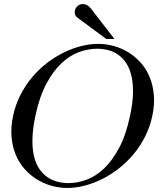

<svg xmlns="http://www.w3.org/2000/svg" viewBox="-20 -910 818 946"><path d="M154.3 -338.9Q141.1 -275.9 139.9 -226.6Q138.7 -177.2 147.5 -140.6Q156.2 -104 173.3 -78.6Q190.4 -53.2 212.9 -37.6Q235.4 -22 262.2 -14.9Q289.1 -7.8 317.4 -7.8Q359.9 -7.8 404.8 -23.9Q449.7 -40 491 -78.4Q532.2 -116.7 566.4 -180.4Q600.6 -244.1 620.6 -338.9Q634.3 -402.3 635.3 -451.4Q636.2 -500.5 627.4 -537.1Q618.7 -573.7 601.8 -599.1Q585 -624.5 562.3 -640.4Q539.6 -656.2 512.9 -663.1Q486.3 -669.9 458 -669.9Q415.5 -669.9 370.4 -653.8Q325.2 -637.7 283.9 -599.4Q242.7 -561 208.5 -497.3Q174.3 -433.6 154.3 -338.9ZM312 16.1Q272 16.1 233.2 5.1Q194.3 -5.9 160.6 -26.9Q127 -47.9 100.1 -78.6Q73.2 -109.4 57.1 -148.7Q41 -188 36.9 -235.8Q32.7 -283.7 44.4 -338.9Q56.2 -394 80.6 -441.9Q105 -489.7 138.2 -529.3Q171.4 -568.8 211.2 -599.4Q251 -629.9 293.7 -650.9Q336.4 -671.9 379.9 -682.9Q423.3 -693.8 463.4 -693.8Q503.4 -693.8 542.2 -682.9Q581.1 -671.9 614.5 -650.9Q647.9 -629.9 674.8 -599.4Q701.7 -568.8 717.8 -529.3Q733.9 -489.7 738 -441.9Q742.2 -394 730.5 -338.9Q718.8 -283.7 694.3 -235.8Q669.9 -188 636.7 -148.7Q603.5 -109.4 563.7 -78.6Q523.9 -47.9 481.4 -26.9Q439 -5.9 395.5 5.1Q352.1 16.1 312 16.1ZM503.9 -717.8 361.3 -823.2Q353.5 -828.6 350.1 -837.6Q346.7 -846.7 349.1 -858.9Q352.1 -871.6 363 -880.9Q374 -890.1 387.7 -890.1Q397.5 -890.1 407.7 -885.3Q418 -880.4 426.3 -870.1L543.9 -717.8Z"/></svg>

Font: XB Zar
Style: Italic
Weight: 400
Italic angle: -12°
Designer: Behnam
Foundry: Irmug
Version: Version 8.005 2009